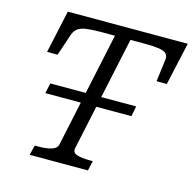

<svg xmlns="http://www.w3.org/2000/svg" viewBox="-104 -815 924 920"><g transform="rotate(15 358.0 -355.0)"><path d="M129 -356H555L545 -305H118ZM247 -85 369 -657H301Q256 -657 228 -653Q200 -649 185.5 -638Q171 -627 164 -608L127 -498H75L121 -710H716L669 -498H618L632 -608Q635 -627 624.5 -638Q614 -649 587 -653Q560 -657 516 -657H446L324 -86Q320 -64 343.5 -56.5Q367 -49 404 -49H422L411 0H122L134 -49H152Q189 -49 215.5 -56.5Q242 -64 247 -85Z"/></g></svg>

Font: Roboto Serif Light
Style: Italic
Weight: 300
Italic angle: -10°
Version: Version 1.007